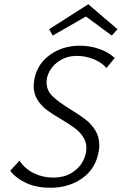

<svg xmlns="http://www.w3.org/2000/svg" viewBox="-20 -880 575 907"><path d="M270 -316Q227 -341 201 -360.5Q175 -380 157 -408.5Q139 -437 139 -474Q139 -491 144 -514Q160 -582 219 -623Q278 -664 357 -664Q405 -664 448.5 -649Q492 -634 522 -606L483 -559Q459 -586 421 -601Q383 -616 343 -616Q300 -616 267.5 -597Q235 -578 217.5 -549.5Q200 -521 200 -492Q200 -453 227.5 -426Q255 -399 312 -364Q356 -337 383.5 -316Q411 -295 430 -264.5Q449 -234 449 -193Q449 -173 443 -149Q426 -77 364.5 -35Q303 7 217 7Q154 7 106 -14.5Q58 -36 28 -73L72 -121Q97 -83 139.5 -62Q182 -41 232 -41Q280 -41 315.5 -61.5Q351 -82 369.5 -114.5Q388 -147 388 -181Q388 -211 372 -234.5Q356 -258 333 -275Q310 -292 270 -316ZM508 -712 386 -802 229 -712 212 -742 397 -860 535 -742Z"/></svg>

Font: Ysabeau Semilight
Style: Italic
Weight: 300
Italic angle: -12°
Designer: Christian Thalmann (Catharsis Fonts)
Version: Version 0.003